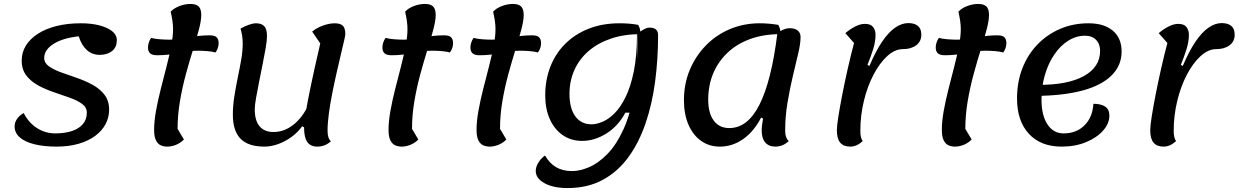

<svg xmlns="http://www.w3.org/2000/svg" viewBox="-20 -718 6277 973"><path d="M267 25Q202 25 154 13Q106 1 80 -22Q54 -45 54 -77Q54 -97 66 -115Q78 -133 100 -145Q126 -95 168 -68.5Q210 -42 260 -42Q307 -42 343 -53.5Q379 -65 399.5 -88.5Q420 -112 420 -147Q420 -174 396 -191.5Q372 -209 334.5 -222.5Q297 -236 255 -250Q213 -264 175.5 -284Q138 -304 114 -334.5Q90 -365 90 -411Q90 -453 111.5 -487.5Q133 -522 173 -547.5Q213 -573 268 -586.5Q323 -600 389 -600Q469 -600 520.5 -576.5Q572 -553 572 -515Q572 -478 547.5 -459Q523 -440 485 -440Q447 -440 420 -464.5Q393 -489 379 -534Q297 -525 250.5 -495Q204 -465 204 -424Q204 -399 228 -382Q252 -365 289 -351.5Q326 -338 368.5 -323.5Q411 -309 448 -289Q485 -269 509 -238.5Q533 -208 533 -162Q533 -123 515 -89Q497 -55 462.5 -29.5Q428 -4 378.5 10.5Q329 25 267 25Z M828 25Q810 25 795 18.5Q780 12 770.5 -6.5Q761 -25 761 -60Q761 -103 770.5 -156Q780 -209 794.5 -266Q809 -323 823.5 -379Q838 -435 847.5 -484.5Q857 -534 857 -570Q857 -592 853.5 -614.5Q850 -637 845 -659Q862 -677 890 -687.5Q918 -698 945 -698Q974 -698 987 -685Q1000 -672 1000 -642Q1000 -614 988 -568.5Q976 -523 958 -465.5Q940 -408 922 -342Q904 -276 892 -205.5Q880 -135 880 -65L912 -11Q893 8 870.5 16.5Q848 25 828 25ZM777 -438Q751 -438 740.5 -448Q730 -458 730 -477Q730 -488 733.5 -500.5Q737 -513 746 -526Q763 -521 790 -519Q817 -517 837 -517Q887 -517 938.5 -528Q990 -539 1042 -539Q1069 -539 1078.5 -528.5Q1088 -518 1088 -499Q1088 -489 1084.5 -476.5Q1081 -464 1072 -452Q1056 -457 1030 -459Q1004 -461 984 -461Q935 -461 882.5 -449.5Q830 -438 777 -438Z M1320 25Q1238 25 1199 -15Q1160 -55 1160 -137Q1160 -181 1167.5 -229Q1175 -277 1185 -325Q1195 -373 1202.5 -416.5Q1210 -460 1210 -496Q1210 -518 1207 -537.5Q1204 -557 1199 -573Q1219 -585 1241 -592.5Q1263 -600 1277 -600Q1306 -600 1319.5 -585Q1333 -570 1333 -535Q1333 -513 1326.5 -475.5Q1320 -438 1311 -393Q1302 -348 1293 -303Q1284 -258 1277.5 -221Q1271 -184 1271 -164Q1271 -107 1295.5 -78Q1320 -49 1366 -49Q1425 -49 1475 -92.5Q1525 -136 1553 -212L1546 -60L1511 -78Q1490 -48 1458 -24.5Q1426 -1 1390 12Q1354 25 1320 25ZM1588 25Q1554 25 1537.5 2Q1521 -21 1521 -70Q1521 -97 1529.5 -149Q1538 -201 1556 -287Q1574 -373 1603 -498L1562 -558Q1576 -570 1595.5 -579.5Q1615 -589 1636 -594.5Q1657 -600 1675 -600Q1705 -600 1717.5 -587.5Q1730 -575 1730 -545Q1730 -538 1723.5 -510.5Q1717 -483 1707 -440.5Q1697 -398 1685.5 -347.5Q1674 -297 1663.5 -244Q1653 -191 1646.5 -142.5Q1640 -94 1640 -55Q1640 -17 1657 -2Q1627 25 1588 25Z M2016 25Q1998 25 1983 18.5Q1968 12 1958.5 -6.5Q1949 -25 1949 -60Q1949 -103 1958.5 -156Q1968 -209 1982.5 -266Q1997 -323 2011.5 -379Q2026 -435 2035.5 -484.5Q2045 -534 2045 -570Q2045 -592 2041.5 -614.5Q2038 -637 2033 -659Q2050 -677 2078 -687.5Q2106 -698 2133 -698Q2162 -698 2175 -685Q2188 -672 2188 -642Q2188 -614 2176 -568.5Q2164 -523 2146 -465.5Q2128 -408 2110 -342Q2092 -276 2080 -205.5Q2068 -135 2068 -65L2100 -11Q2081 8 2058.5 16.5Q2036 25 2016 25ZM1965 -438Q1939 -438 1928.5 -448Q1918 -458 1918 -477Q1918 -488 1921.5 -500.5Q1925 -513 1934 -526Q1951 -521 1978 -519Q2005 -517 2025 -517Q2075 -517 2126.5 -528Q2178 -539 2230 -539Q2257 -539 2266.5 -528.5Q2276 -518 2276 -499Q2276 -489 2272.5 -476.5Q2269 -464 2260 -452Q2244 -457 2218 -459Q2192 -461 2172 -461Q2123 -461 2070.5 -449.5Q2018 -438 1965 -438Z M2462 25Q2444 25 2429 18.5Q2414 12 2404.5 -6.5Q2395 -25 2395 -60Q2395 -103 2404.5 -156Q2414 -209 2428.5 -266Q2443 -323 2457.5 -379Q2472 -435 2481.5 -484.5Q2491 -534 2491 -570Q2491 -592 2487.5 -614.5Q2484 -637 2479 -659Q2496 -677 2524 -687.5Q2552 -698 2579 -698Q2608 -698 2621 -685Q2634 -672 2634 -642Q2634 -614 2622 -568.5Q2610 -523 2592 -465.5Q2574 -408 2556 -342Q2538 -276 2526 -205.5Q2514 -135 2514 -65L2546 -11Q2527 8 2504.5 16.5Q2482 25 2462 25ZM2411 -438Q2385 -438 2374.5 -448Q2364 -458 2364 -477Q2364 -488 2367.5 -500.5Q2371 -513 2380 -526Q2397 -521 2424 -519Q2451 -517 2471 -517Q2521 -517 2572.5 -528Q2624 -539 2676 -539Q2703 -539 2712.5 -528.5Q2722 -518 2722 -499Q2722 -489 2718.5 -476.5Q2715 -464 2706 -452Q2690 -457 2664 -459Q2638 -461 2618 -461Q2569 -461 2516.5 -449.5Q2464 -438 2411 -438Z M2856 235Q2784 235 2739.5 210.5Q2695 186 2695 148Q2695 128 2708 106.5Q2721 85 2742 70Q2765 110 2798.5 129.5Q2832 149 2880 149Q2918 149 2964.5 129.5Q3011 110 3057 63.5Q3103 17 3139.5 -62.5Q3176 -142 3195.5 -261Q3215 -380 3209 -545Q3233 -565 3246.5 -571.5Q3260 -578 3273 -578Q3315 -578 3315 -540Q3315 -419 3300 -305Q3285 -191 3251.5 -93Q3218 5 3164.5 78.5Q3111 152 3034.5 193.5Q2958 235 2856 235ZM2930 -4Q2874 -4 2832 -33Q2790 -62 2766.5 -114Q2743 -166 2743 -235Q2743 -312 2768.5 -378.5Q2794 -445 2843 -494.5Q2892 -544 2962 -572Q3032 -600 3120 -600Q3172 -600 3214 -592Q3220 -582 3223 -570.5Q3226 -559 3226 -545Q3143 -545 3076.5 -522.5Q3010 -500 2963 -459.5Q2916 -419 2891 -363.5Q2866 -308 2866 -242Q2866 -169 2895.5 -128.5Q2925 -88 2978 -88Q3002 -88 3032.5 -100.5Q3063 -113 3093.5 -143Q3124 -173 3150 -225.5Q3176 -278 3192 -356.5Q3208 -435 3208 -545L3213 -147H3149Q3113 -79 3053 -41.5Q2993 -4 2930 -4Z M3628 25Q3574 25 3533 -4Q3492 -33 3469 -86Q3446 -139 3446 -210Q3446 -293 3475.5 -363.5Q3505 -434 3557 -487.5Q3609 -541 3679 -570.5Q3749 -600 3830 -600Q3876 -600 3924 -592Q3930 -582 3933 -570Q3936 -558 3936 -545Q3849 -545 3781 -520Q3713 -495 3665.5 -449.5Q3618 -404 3593.5 -344Q3569 -284 3569 -213Q3569 -145 3597 -107Q3625 -69 3676 -69Q3769 -69 3829 -188Q3889 -307 3919 -545Q3930 -559 3947.5 -567Q3965 -575 3983 -575Q4008 -575 4022.5 -563.5Q4037 -552 4037 -530Q4037 -497 4025 -446.5Q4013 -396 3998 -333Q3983 -270 3971 -199Q3959 -128 3959 -55Q3959 -20 3977 -3Q3961 12 3944 18.5Q3927 25 3910 25Q3876 25 3858 4Q3840 -17 3840 -57Q3840 -70 3842 -85.5Q3844 -101 3847 -117L3837 -122Q3801 -52 3746.5 -13.5Q3692 25 3628 25Z M4289 25Q4255 25 4238 5Q4221 -15 4221 -58Q4221 -79 4228.5 -127Q4236 -175 4248.5 -239Q4261 -303 4276.5 -371.5Q4292 -440 4308 -500L4264 -550Q4290 -572 4315.5 -584.5Q4341 -597 4363 -597Q4393 -597 4405 -580.5Q4417 -564 4417 -542Q4417 -508 4405.5 -470.5Q4394 -433 4376 -389L4386 -384Q4418 -459 4450.5 -507Q4483 -555 4516.5 -578Q4550 -601 4583 -601Q4615 -601 4632 -586.5Q4649 -572 4649 -542Q4649 -508 4623 -488.5Q4597 -469 4555 -469Q4515 -469 4476.5 -434Q4438 -399 4407 -340Q4376 -281 4358 -207Q4340 -133 4340 -55Q4340 -18 4352 -3Q4322 25 4289 25Z M4820 25Q4802 25 4787 18.5Q4772 12 4762.5 -6.5Q4753 -25 4753 -60Q4753 -103 4762.5 -156Q4772 -209 4786.5 -266Q4801 -323 4815.5 -379Q4830 -435 4839.5 -484.5Q4849 -534 4849 -570Q4849 -592 4845.5 -614.5Q4842 -637 4837 -659Q4854 -677 4882 -687.5Q4910 -698 4937 -698Q4966 -698 4979 -685Q4992 -672 4992 -642Q4992 -614 4980 -568.5Q4968 -523 4950 -465.5Q4932 -408 4914 -342Q4896 -276 4884 -205.5Q4872 -135 4872 -65L4904 -11Q4885 8 4862.5 16.5Q4840 25 4820 25ZM4769 -438Q4743 -438 4732.5 -448Q4722 -458 4722 -477Q4722 -488 4725.5 -500.5Q4729 -513 4738 -526Q4755 -521 4782 -519Q4809 -517 4829 -517Q4879 -517 4930.5 -528Q4982 -539 5034 -539Q5061 -539 5070.5 -528.5Q5080 -518 5080 -499Q5080 -489 5076.5 -476.5Q5073 -464 5064 -452Q5048 -457 5022 -459Q4996 -461 4976 -461Q4927 -461 4874.5 -449.5Q4822 -438 4769 -438Z M5360 25Q5254 25 5194 -40Q5134 -105 5134 -219Q5134 -302 5161 -371.5Q5188 -441 5237 -492Q5286 -543 5352 -571.5Q5418 -600 5496 -600Q5575 -600 5619.5 -562.5Q5664 -525 5664 -457Q5664 -386 5613 -335.5Q5562 -285 5465 -259Q5368 -233 5229 -232L5241 -288Q5390 -287 5472.5 -332.5Q5555 -378 5555 -460Q5555 -495 5534.5 -516Q5514 -537 5479 -537Q5434 -537 5394 -512Q5354 -487 5323.5 -442.5Q5293 -398 5275.5 -339Q5258 -280 5258 -213Q5258 -134 5288 -88Q5318 -42 5370 -42Q5435 -42 5476 -83Q5517 -124 5521 -192Q5559 -192 5580.5 -178Q5602 -164 5602 -132Q5602 -92 5570 -56Q5538 -20 5483.5 2.5Q5429 25 5360 25Z M5877 25Q5843 25 5826 5Q5809 -15 5809 -58Q5809 -79 5816.5 -127Q5824 -175 5836.5 -239Q5849 -303 5864.5 -371.5Q5880 -440 5896 -500L5852 -550Q5878 -572 5903.5 -584.5Q5929 -597 5951 -597Q5981 -597 5993 -580.5Q6005 -564 6005 -542Q6005 -508 5993.5 -470.5Q5982 -433 5964 -389L5974 -384Q6006 -459 6038.5 -507Q6071 -555 6104.5 -578Q6138 -601 6171 -601Q6203 -601 6220 -586.5Q6237 -572 6237 -542Q6237 -508 6211 -488.5Q6185 -469 6143 -469Q6103 -469 6064.5 -434Q6026 -399 5995 -340Q5964 -281 5946 -207Q5928 -133 5928 -55Q5928 -18 5940 -3Q5910 25 5877 25Z"/></svg>

Font: Lemonada
Style: Regular
Weight: 400
Designer: Mohamed Gaber (Arabic), Eduardo Tunni (Latin)
Foundry: Kief Type Foundry
Version: Version 4.005